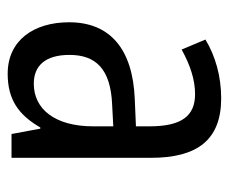

<svg xmlns="http://www.w3.org/2000/svg" viewBox="-68 -518 596 500"><g transform="rotate(90 230.0 -268.0)"><path d="M236 -546C179 -546 126 -531 83 -505L109 -443C149 -465 187 -478 225 -478C282 -478 309 -443 309 -359V-324L239 -321C107 -316 38 -256 38 -150C38 -58 85 10 172 10C239 10 279 -18 312 -75H315L329 0H391V-363C391 -483 345 -546 236 -546ZM252 -262 309 -265V-213C309 -113 264 -58 198 -58C152 -58 123 -87 123 -151C123 -220 160 -258 252 -262Z"/></g></svg>

Font: Noto Sans Sinhala Condensed
Style: Regular
Weight: 400
Width: 3
Designer: Jelle Bosma - Monotype Design Team
Foundry: Monotype Imaging Inc.
Version: Version 2.006